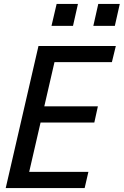

<svg xmlns="http://www.w3.org/2000/svg" viewBox="-20 -953 627 973"><path d="M9 0 175 -720H275L109 0ZM61 0 80 -82H428L409 0ZM138 -332 156 -414H476L458 -332ZM208 -638 227 -720H567L547 -638ZM453 -822 478 -933H587L562 -822ZM241 -822 267 -933H375L350 -822Z"/></svg>

Font: Instrument Sans SemiCondensed Medium
Style: Italic
Weight: 500
Width: 4
Italic angle: -13°
Designer: Rodrigo Fuenzalida
Foundry: fragTYPE
Version: Version 1.000;gftools[0.9.28]